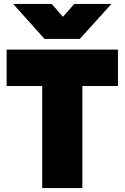

<svg xmlns="http://www.w3.org/2000/svg" viewBox="-20 -951 630 971"><path d="M193.5 0V-516H13.5V-700H576.5V-516H396.5V0ZM205.5 -754 46.5 -931H241.5L298.5 -866L355.5 -931H543.5L383.5 -754Z"/></svg>

Font: Geologica Thin Roman Black
Style: Regular
Weight: 900
Version: Version 1.010;gftools[0.9.28]